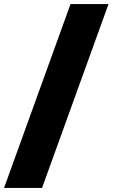

<svg xmlns="http://www.w3.org/2000/svg" viewBox="-70 -826 557 950"><path d="M279 -806H467L138 104H-50Z"/></svg>

Font: TypoPRO Montserrat Alternates
Style: Regular
Weight: 900
Designer: Julieta Ulanovsky
Foundry: Julieta Ulanovsky
Version: Version 6.001